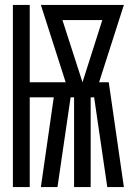

<svg xmlns="http://www.w3.org/2000/svg" viewBox="-20 -755 540 775"><path d="M32 0V-735H100V-423H245L145 -735H480L380 -423H419L480 0H413L360 -362H346V0H279V-362H265L212 0H145L197 -362H100V0ZM313 -423 393 -674H232Z"/></svg>

Font: Iosevka SS04
Style: Regular
Weight: 400
Monospace: yes
Designer: Belleve Invis
Foundry: Belleve Invis
Version: Version 19.0.0; ttfautohint (v1.8.4)